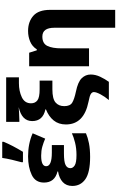

<svg xmlns="http://www.w3.org/2000/svg" viewBox="322 -1158 1076 1761"><g transform="rotate(-90 860.5 -278.0)"><path d="M410 -341H341Q216 -341 216 -393Q216 -439 312 -439Q358 -439 395 -428.5Q432 -418 469 -402L518 -517Q423 -559 306 -559Q207 -559 136.5 -525.5Q66 -492 66 -413Q66 -314 168 -289V-284Q106 -274 70.5 -241Q35 -208 35 -153Q35 -77 97 -33.5Q159 10 301 10Q373 10 426 -0.5Q479 -11 518 -28V-157Q484 -141 432 -128Q380 -115 319 -115Q248 -115 223 -131.5Q198 -148 198 -171Q198 -200 227 -215Q256 -230 332 -230H410ZM253 -606H348Q377 -654 400 -698Q423 -742 440 -783V-796H292Q287 -758 275 -707Q263 -656 253 -621Z M599 -212Q599 -47 806 -5Q864 6 880 17.5Q896 29 896 44Q896 66 875.5 105Q855 144 823 182H990Q1016 146 1036.5 102.5Q1057 59 1057 15Q1057 -32 1023 -67Q989 -102 901 -120Q830 -135 798.5 -154.5Q767 -174 767 -227Q767 -278 800.5 -307Q834 -336 921 -336H1001V-453H921Q847 -453 820 -473.5Q793 -494 793 -532Q793 -590 849 -616.5Q905 -643 978 -643H1031V-760H623V-639H639Q662 -639 706.5 -641.5Q751 -644 758 -645Q630 -617 630 -521Q630 -423 737 -400V-395Q673 -370 636 -324.5Q599 -279 599 -212Z M1456 -559Q1405 -559 1359.5 -540Q1314 -521 1288 -479H1279L1257 -549H1133V0H1297V-252Q1297 -337 1319.5 -382.5Q1342 -428 1405 -428Q1486 -428 1486 -318V240H1650V-357Q1650 -463 1595.5 -511Q1541 -559 1456 -559Z"/></g></svg>

Font: Noto Sans UI Extra
Style: Regular
Weight: 800
Designer: Monotype Design Team
Foundry: Monotype Imaging Inc.
Version: Version 1.901